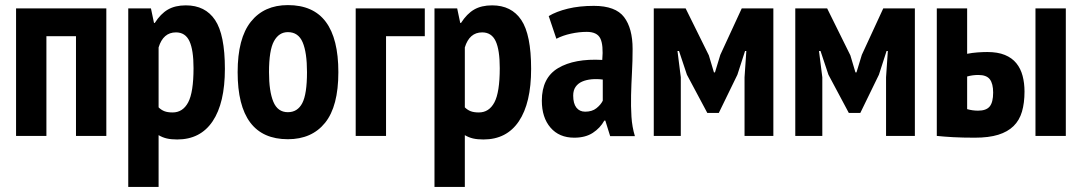

<svg xmlns="http://www.w3.org/2000/svg" viewBox="-20 -533 4242 753"><path d="M278 -391H162V0H43V-500H397V0H278Z M483 -500H572L584 -443H587Q610 -479 638.5 -495.5Q667 -512 709 -512Q785 -512 823.5 -454.5Q862 -397 862 -263Q862 -129 814 -57.5Q766 14 675 14Q651 14 634 10Q617 6 602 -3V200H483ZM602 -112Q612 -102 624.5 -97Q637 -92 657 -92Q697 -92 718 -131.5Q739 -171 739 -266Q739 -337 723 -371.5Q707 -406 670 -406Q620 -406 602 -347Z M912 -250Q912 -383 964 -448Q1016 -513 1109 -513Q1209 -513 1258 -447Q1307 -381 1307 -250Q1307 -116 1255 -51.5Q1203 13 1109 13Q912 13 912 -250ZM1035 -250Q1035 -175 1052 -134Q1069 -93 1109 -93Q1147 -93 1165.5 -128.5Q1184 -164 1184 -250Q1184 -327 1167 -367Q1150 -407 1109 -407Q1074 -407 1054.5 -371.5Q1035 -336 1035 -250Z M1646 -391H1494V0H1375V-500H1646Z M1684 -500H1773L1785 -443H1788Q1811 -479 1839.5 -495.5Q1868 -512 1910 -512Q1986 -512 2024.5 -454.5Q2063 -397 2063 -263Q2063 -129 2015 -57.5Q1967 14 1876 14Q1852 14 1835 10Q1818 6 1803 -3V200H1684ZM1803 -112Q1813 -102 1825.5 -97Q1838 -92 1858 -92Q1898 -92 1919 -131.5Q1940 -171 1940 -266Q1940 -337 1924 -371.5Q1908 -406 1871 -406Q1821 -406 1803 -347Z M2132 -470Q2162 -488 2207 -499Q2252 -510 2309 -510Q2394 -510 2427.5 -466Q2461 -422 2461 -341Q2461 -294 2458.5 -248.5Q2456 -203 2455 -159.5Q2454 -116 2456.5 -75.5Q2459 -35 2470 1H2373L2354 -60H2350Q2334 -31 2305 -12Q2276 7 2232 7Q2173 7 2139 -32.5Q2105 -72 2105 -138Q2105 -228 2169 -266Q2233 -304 2342 -298Q2347 -356 2334.5 -382Q2322 -408 2281 -408Q2251 -408 2219 -401Q2187 -394 2162 -381ZM2275 -95Q2302 -95 2319 -108.5Q2336 -122 2344 -138V-221Q2321 -224 2300 -222Q2279 -220 2263 -213Q2247 -206 2237.5 -192.5Q2228 -179 2228 -158Q2228 -127 2240.5 -111Q2253 -95 2275 -95Z M2900 -230 2907 -333H2902L2872 -240L2799 -90H2754L2674 -240L2643 -333H2637L2650 -230V0H2544V-500H2669L2760 -316L2780 -249H2784L2805 -318L2889 -500H3013V0H2900Z M3455 -230 3462 -333H3457L3427 -240L3354 -90H3309L3229 -240L3198 -333H3192L3205 -230V0H3099V-500H3224L3315 -316L3335 -249H3339L3360 -318L3444 -500H3568V0H3455Z M3773 -105Q3794 -99 3816 -99Q3848 -99 3861.5 -115.5Q3875 -132 3875 -170Q3875 -205 3862 -222Q3849 -239 3817 -239Q3794 -239 3773 -233ZM3773 -322Q3793 -326 3814 -327.5Q3835 -329 3852 -329Q3893 -329 3921 -317.5Q3949 -306 3966 -285Q3983 -264 3990.5 -235.5Q3998 -207 3998 -174Q3998 -129 3988 -95Q3978 -61 3955 -38.5Q3932 -16 3895 -4.5Q3858 7 3803 7Q3755 7 3718.5 5Q3682 3 3654 0V-500H3773ZM4041 -500H4160V0H4041Z"/></svg>

Font: PT Sans Narrow
Style: Bold
Weight: 700
Width: 3
Designer: A.Korolkova, O.Umpeleva, V.Yefimov
Foundry: ParaType Ltd
Version: Version 2.003W OFL